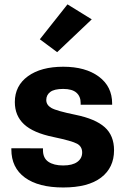

<svg xmlns="http://www.w3.org/2000/svg" viewBox="-20 -831 570 866"><path d="M31.2 -162.4V-157Q31.2 -74.7 92.4 -30Q153.6 14.6 265.1 14.6Q377.4 14.6 435.9 -30Q494.4 -74.7 494.4 -153.3Q494.4 -219.7 452.3 -257.3Q410.2 -294.9 320.6 -313.2Q234.6 -330.8 211.7 -344.1Q188.7 -357.4 188.7 -380.1Q188.7 -402.6 206.8 -416.3Q224.9 -429.9 264.9 -429.9Q305.2 -429.9 324.5 -413.1Q343.8 -396.2 343.8 -366.7V-358.6H485.8V-364.3Q485.8 -440.9 425.7 -485.5Q365.5 -530 265.4 -530Q165 -530 106 -487.2Q46.9 -444.3 46.9 -370.6Q46.9 -309.1 88.5 -270.4Q130.1 -231.7 220.5 -213.1Q305.2 -195.3 327.9 -182.6Q350.6 -169.9 350.6 -143.1Q350.6 -116.7 328.7 -100.7Q306.9 -84.7 264.6 -84.7Q222.7 -84.7 198.2 -101.3Q173.8 -117.9 173.8 -154.1V-161.9ZM159.7 -653.8 237.8 -595.7 393.8 -743.7 284.4 -811.3Z"/></svg>

Font: Roboto Flex
Style: Regular
Weight: 400
Designer: Berlow after Robertson
Foundry: Google
Version: Version 3.200;gftools[0.9.32]